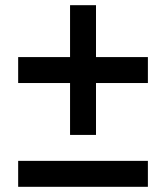

<svg xmlns="http://www.w3.org/2000/svg" viewBox="-20 -720 640 740"><path d="M50 -400V-500H250V-700H350V-500H550V-400H350V-200H250V-400ZM50 0V-100H550V0Z"/></svg>

Font: Matrix Sans
Style: Regular
Weight: 400
Designer: Brad Neil
Version: Version 1.100